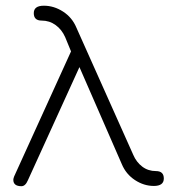

<svg xmlns="http://www.w3.org/2000/svg" viewBox="-20 -642 603 669"><path d="M404.3 -70.3 256.8 -408.2 77.1 -13.7Q68.4 6.8 54.7 6.8Q26.4 6.8 26.4 -15.6Q26.4 -19.5 29.3 -27.3L227.5 -462.9L207 -512.7Q195.3 -539.1 173.8 -554.7Q152.3 -570.3 125 -570.3Q97.7 -570.3 97.7 -596.2Q97.7 -622.1 132.8 -622.1Q168 -622.1 199.7 -601.6Q231.4 -581.1 246.1 -545.9L444.3 -102.5Q455.1 -77.1 475.6 -61.5Q496.1 -45.9 523.4 -45.9Q550.8 -45.9 550.8 -20Q550.8 5.9 516.1 5.9Q481.4 5.9 450.2 -14.6Q418.9 -35.2 404.3 -70.3Z"/></svg>

Font: Jura
Style: Book
Weight: 400
Version: Version 2.5